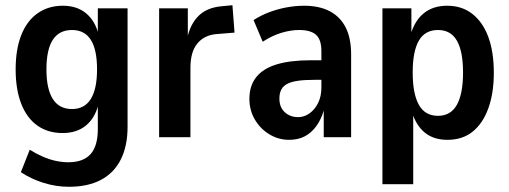

<svg xmlns="http://www.w3.org/2000/svg" viewBox="-20 -526 1953 736"><path d="M244 190Q195 190 147 175Q99 160 60 134L94 48Q118 63 143 74Q168 85 193 90.5Q218 96 242 96Q299 96 327 65Q355 34 355 -31V-125H357Q344 -73 309 -44.5Q274 -16 220 -16Q164 -16 123.5 -44.5Q83 -73 61.5 -128Q40 -183 40 -260Q40 -337 61.5 -391.5Q83 -446 124 -475Q165 -504 221 -504Q275 -504 310 -475Q345 -446 358 -393H355V-494H469V-40Q469 34 443 85.5Q417 137 367 163.5Q317 190 244 190ZM256 -108Q304 -108 328 -146.5Q352 -185 352 -260Q352 -336 328 -373.5Q304 -411 256 -411Q207 -411 182.5 -373.5Q158 -336 158 -260Q158 -185 182.5 -146.5Q207 -108 256 -108Z M590 0V-494H700V-381H698Q710 -435 742 -466Q774 -497 829 -502L871 -506L879 -401L806 -395Q761 -390 735.5 -358Q710 -326 710 -266V0Z M1088 10Q1047 10 1012 -11.5Q977 -33 956.5 -68.5Q936 -104 936 -147Q936 -197 962 -230Q988 -263 1040 -279Q1092 -295 1171 -295H1226V-220H1187Q1149 -220 1123.5 -216.5Q1098 -213 1082 -205Q1066 -197 1058.5 -183Q1051 -169 1051 -148Q1051 -115 1071.5 -96Q1092 -77 1123 -77Q1146 -77 1166.5 -91.5Q1187 -106 1199.5 -131.5Q1212 -157 1212 -190V-330Q1212 -374 1191.5 -392.5Q1171 -411 1127 -411Q1095 -411 1059.5 -400.5Q1024 -390 987 -366L952 -449Q980 -467 1011.5 -479Q1043 -491 1077.5 -497.5Q1112 -504 1146 -504Q1204 -504 1244 -483Q1284 -462 1305 -421Q1326 -380 1326 -317V0H1221V-102Q1211 -68 1192.5 -42.5Q1174 -17 1148.5 -3.5Q1123 10 1088 10Z M1446 180V-494H1557V-393H1554Q1570 -448 1605.5 -476Q1641 -504 1694 -504Q1751 -504 1791 -472.5Q1831 -441 1852 -384Q1873 -327 1873 -247Q1873 -169 1852 -111Q1831 -53 1792 -21.5Q1753 10 1695 10Q1642 10 1608 -18Q1574 -46 1559 -98H1564V180ZM1659 -82Q1708 -82 1731.5 -124.5Q1755 -167 1755 -248Q1755 -329 1731.5 -370Q1708 -411 1659 -411Q1609 -411 1585.5 -370Q1562 -329 1562 -248Q1562 -167 1585.5 -124.5Q1609 -82 1659 -82Z"/></svg>

Font: Nunito Sans 10pt Condensed
Style: Bold
Weight: 700
Width: 3
Designer: Vernon Adams
Foundry: Vernon Adams
Version: Version 3.101;gftools[0.9.27]